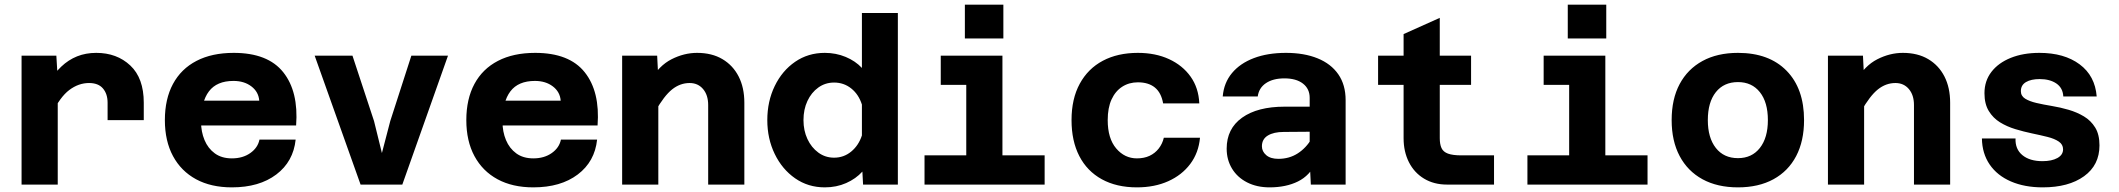

<svg xmlns="http://www.w3.org/2000/svg" viewBox="-20 -796 9140 828"><path d="M444 -278V-353Q444 -391 424 -414.5Q404 -438 364 -438Q319 -438 279 -408Q239 -378 203 -304L187 -435Q213 -479 244 -508.5Q275 -538 312.5 -553Q350 -568 395 -568Q484 -568 542 -513.5Q600 -459 600 -353V-278ZM73 0V-556H223L229 -456V0Z M980 12Q890 12 825.5 -23Q761 -58 726 -123Q691 -188 691 -278Q691 -369 726 -434Q761 -499 827.5 -533.5Q894 -568 988 -568Q1135 -568 1201.5 -484.5Q1268 -401 1257 -255H815L816 -362H1098Q1095 -400 1064 -423.5Q1033 -447 987 -447Q915 -447 881 -402Q847 -357 847 -271Q847 -228 862 -192Q877 -156 906.5 -134.5Q936 -113 980 -113Q1027 -113 1059.5 -136Q1092 -159 1099 -194H1255Q1245 -99 1171.5 -43.5Q1098 12 980 12Z M1535 0 1337 -556H1500L1593 -274L1627 -136L1663 -274L1754 -556H1912L1715 0Z M2280 12Q2190 12 2125.5 -23Q2061 -58 2026 -123Q1991 -188 1991 -278Q1991 -369 2026 -434Q2061 -499 2127.5 -533.5Q2194 -568 2288 -568Q2435 -568 2501.5 -484.5Q2568 -401 2557 -255H2115L2116 -362H2398Q2395 -400 2364 -423.5Q2333 -447 2287 -447Q2215 -447 2181 -402Q2147 -357 2147 -271Q2147 -228 2162 -192Q2177 -156 2206.5 -134.5Q2236 -113 2280 -113Q2327 -113 2359.5 -136Q2392 -159 2399 -194H2555Q2545 -99 2471.5 -43.5Q2398 12 2280 12Z M3034 0V-343Q3034 -386 3012 -412Q2990 -438 2954 -438Q2913 -438 2878.5 -410.5Q2844 -383 2806 -316L2784 -448Q2822 -513 2876 -540.5Q2930 -568 2986 -568Q3050 -568 3095.5 -541Q3141 -514 3165.5 -466Q3190 -418 3190 -353V0ZM2663 0V-556H2814L2819 -457V0Z M3537 -568Q3585 -568 3627 -550.5Q3669 -533 3697 -503V-740H3852V0H3702L3699 -56Q3671 -25 3629 -6.5Q3587 12 3537 12Q3465 12 3409 -27Q3353 -66 3321 -132Q3289 -198 3289 -278Q3289 -359 3321 -425Q3353 -491 3409 -529.5Q3465 -568 3537 -568ZM3577 -116Q3619 -116 3651 -142.5Q3683 -169 3697 -212V-345Q3683 -389 3651 -414.5Q3619 -440 3577 -440Q3539 -440 3509 -418.5Q3479 -397 3462 -360.5Q3445 -324 3445 -278Q3445 -233 3462 -196.5Q3479 -160 3509 -138Q3539 -116 3577 -116Z M4147 0V-556H4303V0ZM3967 0V-126H4485V0ZM4037 -430V-556H4225V-430ZM4141 -630V-776H4307V-630Z M4883 12Q4795 12 4731.5 -23Q4668 -58 4634.5 -123Q4601 -188 4601 -278Q4601 -370 4636.5 -435Q4672 -500 4736 -534Q4800 -568 4887 -568Q4963 -568 5021.5 -541Q5080 -514 5114.5 -465.5Q5149 -417 5152 -350H4996Q4988 -396 4960.5 -418.5Q4933 -441 4887 -441Q4849 -441 4819.5 -422Q4790 -403 4773.5 -367Q4757 -331 4757 -278Q4757 -199 4793.5 -156Q4830 -113 4883 -113Q4914 -113 4937.5 -124Q4961 -135 4977 -155.5Q4993 -176 4999 -202H5155Q5149 -137 5113 -89Q5077 -41 5018 -14.5Q4959 12 4883 12Z M5633 0 5628 -100V-374Q5628 -413 5599 -435.5Q5570 -458 5519 -458Q5470 -458 5439.5 -437.5Q5409 -417 5404 -380H5253Q5258 -439 5293 -481Q5328 -523 5387.5 -545.5Q5447 -568 5526 -568Q5604 -568 5662 -544.5Q5720 -521 5751.5 -475.5Q5783 -430 5783 -364V0ZM5455 12Q5400 12 5358 -9.5Q5316 -31 5293 -69Q5270 -107 5270 -155Q5270 -241 5336.5 -288.5Q5403 -336 5520 -336H5643V-228L5516 -227Q5473 -227 5447.5 -211.5Q5422 -196 5422 -165Q5422 -143 5440.5 -127Q5459 -111 5493 -111Q5540 -111 5576.5 -134.5Q5613 -158 5637 -199L5654 -94Q5629 -39 5577.5 -13.5Q5526 12 5455 12Z M6220 0Q6164 0 6121.5 -25.5Q6079 -51 6056 -96.5Q6033 -142 6033 -200V-649L6189 -719V-200Q6189 -174 6196.5 -157.5Q6204 -141 6224.5 -133.5Q6245 -126 6282 -126H6423V0ZM5923 -430V-556H6324V-430Z M6747 0V-556H6903V0ZM6567 0V-126H7085V0ZM6637 -430V-556H6825V-430ZM6741 -630V-776H6907V-630Z M7475 12Q7386 12 7322 -23Q7258 -58 7223.5 -123Q7189 -188 7189 -278Q7189 -369 7223.5 -433.5Q7258 -498 7322 -533Q7386 -568 7475 -568Q7609 -568 7684.5 -491Q7760 -414 7760 -278Q7760 -188 7726 -123Q7692 -58 7628 -23Q7564 12 7475 12ZM7475 -114Q7535 -114 7569.5 -158Q7604 -202 7604 -278Q7604 -355 7569.5 -398.5Q7535 -442 7475 -442Q7414 -442 7379.5 -398.5Q7345 -355 7345 -278Q7345 -202 7379.5 -158Q7414 -114 7475 -114Z M8234 0V-343Q8234 -386 8212 -412Q8190 -438 8154 -438Q8113 -438 8078.5 -410.5Q8044 -383 8006 -316L7984 -448Q8022 -513 8076 -540.5Q8130 -568 8186 -568Q8250 -568 8295.5 -541Q8341 -514 8365.5 -466Q8390 -418 8390 -353V0ZM7863 0V-556H8014L8019 -457V0Z M8789 12Q8711 12 8652 -13.5Q8593 -39 8560.5 -86.5Q8528 -134 8527 -199H8672Q8670 -153 8701.5 -127Q8733 -101 8788 -101Q8828 -101 8852.5 -114.5Q8877 -128 8877 -152Q8877 -173 8858.5 -185.5Q8840 -198 8810 -205.5Q8780 -213 8744 -220.5Q8708 -228 8671.5 -239Q8635 -250 8605 -268.5Q8575 -287 8556.5 -317.5Q8538 -348 8538 -394Q8538 -447 8568 -486Q8598 -525 8651.5 -546.5Q8705 -568 8775 -568Q8882 -568 8948.5 -518.5Q9015 -469 9022 -380H8878Q8876 -417 8848 -436Q8820 -455 8776 -455Q8739 -455 8717 -442Q8695 -429 8695 -403Q8695 -382 8713.5 -370.5Q8732 -359 8762 -352Q8792 -345 8828.5 -339Q8865 -333 8901 -322.5Q8937 -312 8967 -294Q8997 -276 9015.5 -246Q9034 -216 9034 -169Q9034 -84 8967.5 -36Q8901 12 8789 12Z"/></svg>

Font: Azeret Mono
Style: Bold
Weight: 700
Designer: Martin Vácha
Foundry: Displaay
Version: Version 1.002